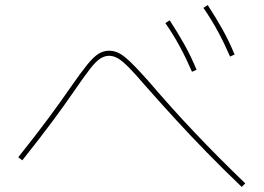

<svg xmlns="http://www.w3.org/2000/svg" viewBox="-20 -785 1040 757"><path d="M933 -48Q861 -117 797 -182.5Q733 -248 673 -313.5Q613 -379 553 -447Q512 -495 486.5 -520.5Q461 -546 444 -555.5Q427 -565 410 -565Q393 -565 376 -554.5Q359 -544 335.5 -514Q312 -484 273 -427Q236 -373 187 -307Q138 -241 68 -153L52 -165Q122 -253 171 -319Q220 -385 257 -439Q298 -498 323.5 -529.5Q349 -561 368.5 -573Q388 -585 410 -585Q425 -585 440 -579.5Q455 -574 472.5 -560Q490 -546 513 -522Q536 -498 569 -461Q657 -358 748 -262Q839 -166 947 -62ZM737 -502Q715 -553 690 -599.5Q665 -646 632 -694L649 -705Q681 -656 707 -609.5Q733 -563 755 -510ZM887 -562Q865 -613 840 -659.5Q815 -706 782 -754L799 -765Q831 -716 857 -669.5Q883 -623 905 -570Z"/></svg>

Font: M PLUS 2 Thin Thin
Style: Regular
Weight: 250
Version: Version 1.001